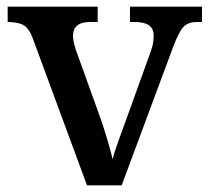

<svg xmlns="http://www.w3.org/2000/svg" viewBox="-20 -556 628 576"><path d="M79 -439Q68 -470 51.5 -480Q35 -490 3 -490V-536H273V-490H250Q199 -490 199 -448Q199 -438 201.5 -428Q204 -418 207 -408L275 -219Q288 -184 300 -144Q312 -104 318 -78Q323 -100 336.5 -136.5Q350 -173 361 -204L432 -401Q437 -414 439 -426Q441 -438 441 -448Q441 -471 426.5 -480.5Q412 -490 384 -490H370V-536H586V-490H571Q545 -490 531 -476Q517 -462 499 -414L345 0H241Z"/></svg>

Font: Noto Naskh Arabic Medium
Style: Regular
Weight: 500
Designer: Monotype Design Team, David Williams, Mohamad Dakak and Nizar Qandah
Foundry: Monotype Imaging Inc.
Version: Version 2.016